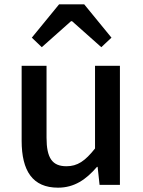

<svg xmlns="http://www.w3.org/2000/svg" viewBox="-20 -854 660 887"><path d="M248 13C324 13 378 -25 428 -83H431L440 0H534V-550H419V-168C373 -110 338 -86 287 -86C222 -86 195 -123 195 -218V-550H80V-204C80 -64 131 13 248 13ZM127 -680 173 -636 308 -756H313L448 -636L495 -680L369 -834H253Z"/></svg>

Font: Noto Sans Japanese Medium
Style: Regular
Weight: 500
Designer: Ryoko NISHIZUKA (kana & ideographs); Paul D. Hunt (Latin, Greek & Cyrillic); Wenlong ZHANG (bopomofo); Sandoll Communica
Foundry: Adobe Systems Incorporated
Version: Version 1.000;PS 1;hotconv 1.0.78;makeotf.lib2.5.61930